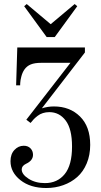

<svg xmlns="http://www.w3.org/2000/svg" viewBox="-20 -692 504 954"><path d="M80.1 -268.1H60.1L65.9 -456.1H401.9V-431.2L188 -153.8Q217.8 -163.1 248 -163.1Q327.1 -163.1 377.7 -113Q428.2 -63 428.2 27.8Q428.2 78.6 410.9 119.9Q393.6 161.1 363.8 187.5Q334 213.9 294.4 228Q254.9 242.2 210 242.2Q130.9 242.2 81.5 203.1Q32.2 164.1 32.2 108.9Q32.2 73.7 51.8 53Q71.3 32.2 98.1 32.2Q119.1 32.2 131.6 45.2Q144 58.1 144 77.1Q144 106 108.9 122.1Q87.9 132.3 87.9 149.9Q87.9 174.3 121.8 196Q155.8 217.8 203.1 217.8Q265.1 217.8 301.5 173.1Q337.9 128.4 337.9 36.1Q337.9 -51.3 306.4 -93Q274.9 -134.8 225.1 -134.8Q207.5 -134.8 193.1 -130.1Q178.7 -125.5 167 -116.5Q155.3 -107.4 148.2 -100.1Q141.1 -92.8 131.8 -81.1L110.8 -97.2L330.1 -379.9H186Q152.3 -379.9 132.8 -371.8Q113.3 -363.8 101.1 -346.2Q91.3 -332 86.2 -312.5Q81.1 -293 80.6 -280.3ZM100.1 -661.1 112.8 -671.9 231.9 -571.8 351.1 -671.9 363.8 -661.1 252 -507.8H211.9Z"/></svg>

Font: Flanker Steampunk
Style: Regular
Weight: 400
Designer: Alexey Kryukov, Leonardo Di Lena
Foundry: Alexey Kryukov, Leonardo Di Lena
Version: 1.210